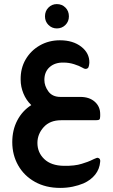

<svg xmlns="http://www.w3.org/2000/svg" viewBox="-20 -588 554 939"><path d="M258 -449Q234 -449 217 -466Q200 -483 200 -508Q200 -534 217 -551Q234 -568 258 -568Q283 -568 300 -551Q317 -534 317 -508Q317 -483 300 -466Q283 -449 258 -449ZM459 184Q472 187 470 203Q467 239 445.5 266Q424 293 388 309Q364 319 335.5 325Q307 331 274 331Q204 331 151 301.5Q98 272 69 221Q40 170 40 107Q40 48 64.5 1Q89 -46 133 -74Q108 -98 94.5 -131Q81 -164 81 -198Q80 -254 105.5 -297.5Q131 -341 175 -366Q219 -391 273 -391Q337 -391 377.5 -359.5Q418 -328 417 -281Q416 -268 413 -260Q410 -252 399 -251Q392 -251 383 -257Q368 -266 342.5 -274Q317 -282 291 -282Q249 -283 223 -260Q197 -237 197 -197Q197 -168 216.5 -141Q236 -114 276 -114H373Q417 -114 443.5 -90.5Q470 -67 470 -30V-20Q470 -7 466 -3.5Q462 0 448 0H279Q224 0 193.5 34Q163 68 163 111Q163 158 196.5 190Q230 222 292 223Q346 224 380 213Q394 209 408.5 203.5Q423 198 439 190Q446 187 451 185Q456 183 459 184Z"/></svg>

Font: Zain ExtraBold
Style: Regular
Weight: 800
Designer: Zain,Boutros
Foundry: Mobile Telecommunications Company (Zain), 2024
Version: Version 1.50; ttfautohint (v1.8.4)